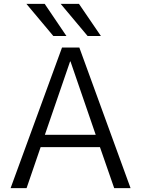

<svg xmlns="http://www.w3.org/2000/svg" viewBox="-20 -977 733 997"><path d="M257 -790 117 -957H212L325 -790ZM435 -790 295 -957H390L504 -790ZM346 -658H344L213 -277H477ZM499 -213H191L118 0H35L302 -730H392L658 0H573Z"/></svg>

Font: Mplus 1p
Style: Regular
Weight: 400
Version: Version 1.061